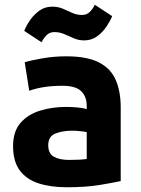

<svg xmlns="http://www.w3.org/2000/svg" viewBox="-20 -777 593 808"><path d="M261 11Q193 11 142 -5.5Q91 -22 63 -60Q35 -98 35 -162Q35 -224 66.5 -260Q98 -296 149 -311.5Q200 -327 257 -327Q286 -327 308.5 -324.5Q331 -322 345 -318V-332Q345 -370 322 -393Q299 -416 242 -416Q161 -416 103 -395L84 -515Q110 -523 158.5 -531.5Q207 -540 259 -540Q347 -540 397 -514Q447 -488 467.5 -439.5Q488 -391 488 -325V-15Q456 -8 399 1.5Q342 11 261 11ZM271 -104Q293 -104 313 -105Q333 -106 345 -108V-221Q336 -223 318 -225Q300 -227 285 -227Q243 -227 213 -215Q183 -203 183 -166Q183 -131 206.5 -117.5Q230 -104 271 -104ZM155 -599 82 -647Q90 -668 106 -691.5Q122 -715 145.5 -732Q169 -749 200 -749Q224 -749 244 -740.5Q264 -732 283.5 -723Q303 -714 325 -714Q345 -714 358 -727Q371 -740 379 -757L452 -709Q444 -689 428 -665Q412 -641 388.5 -624Q365 -607 334 -607Q311 -607 290.5 -616Q270 -625 250.5 -633.5Q231 -642 209 -642Q189 -642 176 -629Q163 -616 155 -599Z"/></svg>

Font: Ubuntu Sans ExtraBold
Style: Regular
Weight: 800
Designer: Dalton Maag Ltd
Foundry: Dalton Maag Ltd
Version: Version 1.006; ttfautohint (v1.8.4.7-5d5b)